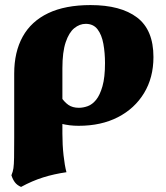

<svg xmlns="http://www.w3.org/2000/svg" viewBox="-20 -487 655 757"><path d="M337 -467Q456 -467 520.5 -418Q585 -369 585 -262Q585 -181 548 -120Q511 -59 445 -25Q379 9 290 9Q272 9 255 7Q238 5 218 0V-108Q233 -85 249.5 -73.5Q266 -62 291 -62Q308 -62 326 -68.5Q344 -75 359 -93.5Q374 -112 384 -147Q394 -182 394 -238Q394 -279 387.5 -314.5Q381 -350 364.5 -371.5Q348 -393 318 -393Q294 -393 273 -376Q252 -359 239 -320.5Q226 -282 226 -218V40Q226 84 230.5 125Q235 166 242 192Q193 199 150 212.5Q107 226 63 250Q47 243 38.5 231.5Q30 220 25 204Q31 190 33 176Q35 162 35.5 134.5Q36 107 36 55V-197Q36 -282 69.5 -342.5Q103 -403 170 -435Q237 -467 337 -467Z"/></svg>

Font: Vollkorn Black
Style: Regular
Weight: 900
Designer: Friedrich Althausen
Foundry: Friedrich Althausen
Version: Version 5.000